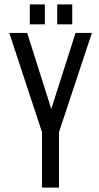

<svg xmlns="http://www.w3.org/2000/svg" viewBox="-20 -849 447 869"><path d="M183 -829V-739H115V-829ZM307 -829V-739H239V-829ZM170 -251 22 -700H103L212 -356L322 -700H396L247 -251V0H170Z"/></svg>

Font: Bebas Neue Regular
Style: Regular
Weight: 400
Designer: Ryoichi Tsunekawa & LGV (GE)
Foundry: Free Software Foundation, Inc.
Version: Version 1.003 August 13, 2016